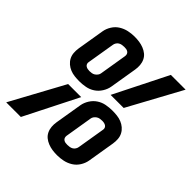

<svg xmlns="http://www.w3.org/2000/svg" viewBox="-214 -887 1039 1039"><g transform="rotate(45 305.0 -367.5)"><path d="M185 -360Q167 -360 149 -362Q131 -364 115 -370.5Q99 -377 86 -388Q73 -399 65 -414Q57 -429 55.5 -447Q54 -465 57 -484L83 -641Q87 -664 100.5 -685.5Q114 -707 135 -720Q156 -733 179.5 -738Q203 -743 226 -743Q245 -743 262.5 -740.5Q280 -738 296.5 -731.5Q313 -725 326 -714.5Q339 -704 346.5 -688.5Q354 -673 355.5 -655Q357 -637 354 -619L328 -462Q324 -439 310.5 -417.5Q297 -396 276.5 -382.5Q256 -369 232 -364.5Q208 -360 185 -360ZM357 -428 511 -735H624L457 -428ZM185 -438Q193 -438 202 -439.5Q211 -441 218.5 -446Q226 -451 231.5 -458.5Q237 -466 238 -474L264 -632Q265 -639 263 -646Q261 -653 254.5 -657.5Q248 -662 241 -663Q234 -664 226 -664Q218 -664 209 -662.5Q200 -661 192.5 -656.5Q185 -652 180 -644Q175 -636 174 -628L148 -471Q146 -463 148.5 -456Q151 -449 157 -445Q163 -441 170 -439.5Q177 -438 185 -438ZM383 8Q364 8 346.5 5.5Q329 3 312.5 -3.5Q296 -10 283 -20.5Q270 -31 262.5 -46.5Q255 -62 253.5 -80Q252 -98 255 -116L281 -273Q285 -296 298.5 -317.5Q312 -339 332.5 -352.5Q353 -366 377 -370.5Q401 -375 424 -375Q442 -375 460 -373Q478 -371 494 -364.5Q510 -358 523 -347Q536 -336 544 -321Q552 -306 553.5 -288Q555 -270 552 -251L526 -94Q522 -71 508.5 -49.5Q495 -28 474 -15Q453 -2 429.5 3Q406 8 383 8ZM-14 0 153 -307H253L98 0ZM383 -71Q391 -71 400 -72.5Q409 -74 416.5 -78.5Q424 -83 429 -91Q434 -99 435 -107L461 -264Q463 -272 460.5 -279Q458 -286 452 -290Q446 -294 439 -295.5Q432 -297 424 -297Q416 -297 407 -295.5Q398 -294 390.5 -289Q383 -284 377.5 -276.5Q372 -269 371 -261L345 -103Q344 -96 346 -89Q348 -82 354.5 -77.5Q361 -73 368 -72Q375 -71 383 -71Z"/></g></svg>

Font: Iosevka SmBd Ex Obl
Style: Regular
Weight: 600
Width: 7
Italic angle: -9°
Monospace: yes
Designer: Belleve Invis
Foundry: Belleve Invis
Version: Version 32.5.0; ttfautohint (v1.8.4)